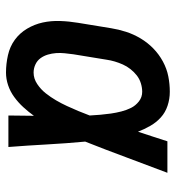

<svg xmlns="http://www.w3.org/2000/svg" viewBox="7 -585 586 640"><g transform="rotate(90 300.0 -265.0)"><path d="M222 8Q193 8 164 1.5Q135 -5 112.5 -21.5Q90 -38 75.5 -62.5Q61 -87 55 -114.5Q49 -142 50 -172Q51 -202 56 -232L74 -342Q78 -367 86 -392Q94 -417 108 -440.5Q122 -464 141.5 -483Q161 -502 185 -515Q209 -528 234.5 -533Q260 -538 286 -538Q310 -538 332.5 -530.5Q355 -523 371.5 -508Q388 -493 399.5 -473Q411 -453 419 -432Q427 -456 435 -480.5Q443 -505 451 -530H556Q530 -462 504.5 -393Q479 -324 452 -256Q458 -192 461.5 -128Q465 -64 470 0H365Q365 -21 365.5 -42.5Q366 -64 366 -85Q353 -67 337.5 -50Q322 -33 303.5 -19.5Q285 -6 264 1Q243 8 222 8ZM222 -84Q242 -84 260 -96Q278 -108 291 -124.5Q304 -141 314.5 -159Q325 -177 333.5 -195.5Q342 -214 350 -233Q358 -252 365 -271Q364 -289 362.5 -306.5Q361 -324 358.5 -341.5Q356 -359 351.5 -376.5Q347 -394 339.5 -409Q332 -424 318 -435Q304 -446 286 -446Q272 -446 257.5 -441.5Q243 -437 231.5 -428Q220 -419 210.5 -407Q201 -395 195 -381.5Q189 -368 185 -354.5Q181 -341 179 -327L161 -217Q159 -202 157.5 -187.5Q156 -173 157 -159Q158 -145 162 -131.5Q166 -118 174 -107Q182 -96 195 -90Q208 -84 222 -84Z"/></g></svg>

Font: Iosevka Curly Slab SmBdEx
Style: Italic
Weight: 600
Width: 7
Italic angle: -9°
Monospace: yes
Designer: Belleve Invis
Foundry: Belleve Invis
Version: Version 11.1.0; ttfautohint (v1.8.3)